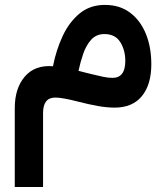

<svg xmlns="http://www.w3.org/2000/svg" viewBox="-20 -429 678 775"><path d="M403.3 -409.2Q463.9 -409.2 505.6 -377.4Q547.4 -345.7 569.1 -291.7Q590.8 -237.8 590.8 -169.9Q590.8 -87.4 552.7 -41Q514.6 5.4 442.9 5.4Q411.1 5.4 374.5 -1.2Q337.9 -7.8 295.9 -18.6Q231.9 -35.2 203.1 -35.2Q153.8 -35.2 153.8 27.3V325.7H39.6V7.3Q39.6 -72.8 80.3 -120.1Q121.1 -167.5 193.8 -161.6Q206.5 -226.6 232.7 -283Q258.8 -339.4 301 -374.3Q343.3 -409.2 403.3 -409.2ZM401.4 -291.5Q368.7 -291.5 348.1 -268.8Q327.6 -246.1 315.9 -211.9Q304.2 -177.7 296.9 -143.1Q308.6 -140.1 322.5 -136.5Q336.4 -132.8 349.1 -129.9Q375 -123.5 396 -119.1Q417 -114.7 434.1 -114.7Q485.8 -114.7 485.8 -183.1Q485.8 -226.1 465.6 -258.8Q445.3 -291.5 401.4 -291.5Z"/></svg>

Font: Estedad-FD SemiBold
Style: Regular
Weight: 600
Designer: Amin Abedi
Version: Version 7.3